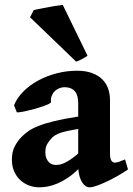

<svg xmlns="http://www.w3.org/2000/svg" viewBox="-20 -762 553 796"><path d="M210.9 -78.1Q218.3 -78.1 227.1 -79.6Q235.8 -81.1 246.8 -86.2Q257.8 -91.3 272 -100.6Q286.1 -109.9 304.2 -125.5V-227.5Q278.3 -223.1 260.5 -219.2Q242.7 -215.3 230.5 -211.2Q218.3 -207 210.2 -202.1Q202.1 -197.3 196.3 -191.4Q183.6 -178.7 175.8 -165Q168 -151.4 168 -131.3Q168 -115.7 172.4 -105.5Q176.8 -95.2 183.1 -89.1Q189.5 -83 197 -80.6Q204.6 -78.1 210.9 -78.1ZM510.7 -59.6Q490.2 -45.4 466.6 -32Q442.9 -18.6 420.7 -8.3Q398.4 2 380.4 8.3Q362.3 14.6 352.5 14.6Q334 14.6 320.8 -5.6Q307.6 -25.9 304.7 -61Q282.7 -39.1 260.5 -24.4Q238.3 -9.8 217.5 -1Q196.8 7.8 177.7 11.2Q158.7 14.6 143.1 14.6Q121.6 14.6 101.3 7.3Q81.1 0 64.9 -14.6Q48.8 -29.3 39.1 -50.8Q29.3 -72.3 29.3 -100.6Q29.3 -132.3 41 -155Q52.7 -177.7 70.8 -195.8Q82.5 -207.5 97.9 -218.5Q113.3 -229.5 139.2 -239.7Q165 -250 204.6 -259.8Q244.1 -269.5 304.2 -278.8V-333Q304.2 -347.7 301.5 -360.1Q298.8 -372.6 292.2 -381.3Q285.6 -390.1 274.4 -395.3Q263.2 -400.4 246.6 -400.4Q236.3 -400.4 225.8 -396.2Q215.3 -392.1 207.3 -384.3Q199.2 -376.5 194.6 -365Q189.9 -353.5 191.4 -338.9Q191.9 -335.9 182.6 -331.3Q173.3 -326.7 158.9 -321.5Q144.5 -316.4 127.2 -311.5Q109.9 -306.6 94 -303Q78.1 -299.3 65.9 -297.4Q53.7 -295.4 49.8 -296.4L38.1 -325.2Q50.3 -356 76.2 -382.1Q102.1 -408.2 137.2 -427.5Q172.4 -446.8 214.1 -457.8Q255.9 -468.8 299.8 -468.8Q335.4 -468.8 361.3 -459.2Q387.2 -449.7 403.8 -433.3Q420.4 -417 428.2 -394.8Q436 -372.6 436 -347.7V-126Q436 -105.5 441.4 -96.7Q446.8 -87.9 455.6 -87.9Q459 -87.9 462.4 -88.4Q465.8 -88.9 470.7 -90.3Q475.6 -91.8 482.2 -94.5Q488.8 -97.2 498.5 -101.1ZM342.8 -531.2Q339.8 -528.3 333.5 -524.7Q327.1 -521 320.3 -517.3Q313.5 -513.7 306.9 -510.7Q300.3 -507.8 295.9 -506.3L104.5 -690.4L120.1 -720.2Q123 -721.2 132.1 -722.9Q141.1 -724.6 153.3 -727.1Q165.5 -729.5 179 -731.9Q192.4 -734.4 204.6 -736.6Q216.8 -738.8 226.6 -739.7L240.2 -741.7Z"/></svg>

Font: Gentium Book Basic
Style: Bold
Weight: 700
Designer: J. Victor Gaultney and Annie Olsen
Foundry: SIL International
Version: Version 1.102; 2013; Maintenance release